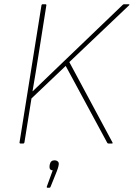

<svg xmlns="http://www.w3.org/2000/svg" viewBox="-20 -675 629 903"><path d="M77 0Q71 0 72 -6L175 -650Q176 -655 180 -655H193Q199 -655 198 -650L161 -416Q154 -374 147.5 -332Q141 -290 133 -246H134Q173 -283 210 -319Q247 -355 286 -392L557 -652Q560 -655 563 -655H586Q588 -655 588.5 -653.5Q589 -652 587 -650L306 -383L509 -5Q510 -3 509.5 -1.5Q509 0 507 0H490Q486 0 484 -4L289 -365L128 -212L95 -6Q94 0 89 0ZM203 208Q199 208 200 203L228 126Q220 126 216 121Q212 116 213 106L214 99Q216 89 221.5 84Q227 79 236 79Q246 79 252 84.5Q258 90 256 100L255 106Q254 111 252 117Q250 123 247 131L218 203Q216 208 213 208Z"/></svg>

Font: Sofia Sans Thin
Style: Italic
Weight: 250
Italic angle: -9°
Version: Version 4.100-B